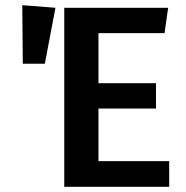

<svg xmlns="http://www.w3.org/2000/svg" viewBox="-20 -721 717 741"><path d="M633 0H228V-691H629L615 -593H360V-400H582V-302H360V-99H633ZM153 -475H68L66 -701L194 -691Z"/></svg>

Font: Trujillo Medium
Style: Regular
Weight: 500
Designer: Fira Sans original fonts by bBox Type GmbH, Carrois Corporate GbR, & Edenspiekermann AG / Changes by Cristiano Sobral
Foundry: Fira Sans original fonts by bBox Type GmbH, Carrois Corporate GbR, & Edenspiekermann AG / Changes by Cristiano Sobral
Version: Version 4.301;October 17, 2021;FontCreator 14.0.0.2814 64-bi